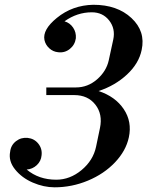

<svg xmlns="http://www.w3.org/2000/svg" viewBox="-20 -780 626 812"><path d="M210.9 12.2Q165 12.2 118.7 -7.8Q72.3 -27.8 43.7 -63.5Q15.1 -99.1 22.9 -138.2Q25.9 -166 47.6 -182.9Q69.3 -199.7 97.2 -196.8Q125 -193.8 142.1 -172.4Q159.2 -150.9 155.8 -123Q153.8 -98.6 135.5 -81.5Q117.2 -64.5 92.8 -63Q144 -20 217.8 -20Q275.9 -20 325 -60.8Q374 -101.6 386.2 -159.2L402.8 -238.8Q415 -296.9 383.3 -337.4Q351.6 -377.9 293.9 -377.9H175.8V-410.2H300.8Q351.1 -410.2 390.4 -444.3Q429.7 -478.5 439.9 -524.9L459 -612.8Q468.8 -658.7 441.7 -693.4Q414.6 -728 368.2 -728Q306.2 -728 252.9 -689.9Q275.9 -683.1 289.3 -663.1Q302.7 -643.1 300.8 -618.2Q296.9 -590.3 275.4 -573Q253.9 -555.7 226.1 -559.1Q204.6 -561 188.5 -575.7Q172.4 -590.3 168 -610.8Q159.2 -654.3 220.2 -704.1Q286.6 -758.3 375 -759.8Q476.1 -759.8 536.1 -703.6Q596.2 -647.5 579.1 -568.8Q567.4 -511.7 517.1 -464.8Q466.8 -418 397 -395Q467.8 -371.6 503.4 -318.4Q539.1 -265.1 524.9 -199.2Q512.7 -142.1 466.3 -93.3Q419.9 -44.4 351.8 -16.1Q283.7 12.2 210.9 12.2Z"/></svg>

Font: Fin Serif Display
Style: Italic
Weight: 400
Italic angle: -12°
Designer: J. Blake Harris
Version: Version 1.006;FEAKit 1.0